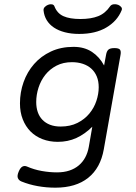

<svg xmlns="http://www.w3.org/2000/svg" viewBox="-20 -683 640 906"><path d="M359.4 -593.3Q409.7 -593.3 443.4 -606.7Q477.1 -620.1 499.5 -653.3Q505.4 -661.6 516.6 -662.8Q527.8 -664.1 537.6 -660.2Q546.9 -656.2 552.2 -649.4Q557.6 -642.6 553.7 -633.8Q532.7 -583 481.4 -553Q430.2 -522.9 354 -522.9Q315.9 -522.9 285.9 -530.8Q255.9 -538.6 234.4 -553Q212.9 -567.4 200.4 -587.9Q188 -608.4 185.5 -633.8Q184.6 -643.1 191.2 -649.9Q197.8 -656.7 206.5 -660.2Q215.8 -664.1 224.9 -662.6Q233.9 -661.1 236.8 -653.3Q249.5 -620.1 279.3 -606.7Q309.1 -593.3 359.4 -593.3ZM252.9 -13.7Q213.4 -13.7 180.4 -26.4Q147.5 -39.1 124 -62.7Q100.6 -86.4 87.4 -119.9Q74.2 -153.3 74.2 -195.3Q74.2 -247.6 91.3 -295.7Q108.4 -343.8 140.9 -380.9Q173.3 -418 220.2 -439.9Q267.1 -461.9 327.1 -461.9Q377.4 -461.9 413.3 -438.5Q449.2 -415 471.2 -374L480.5 -424.3Q483.4 -441.4 491.5 -448.7Q499.5 -456.1 520 -456.1Q540.5 -456.1 546.1 -448.7Q551.8 -441.4 548.8 -424.3L469.7 22Q454.1 109.9 396 156.2Q337.9 202.6 241.2 202.6Q198.7 202.6 158 195.3Q117.2 188 81.1 173.3Q68.4 168 64.2 157Q60.1 146 67.9 127.4Q75.7 108.4 85.9 103Q96.2 97.7 107.9 103Q140.1 117.2 176.8 123.8Q213.4 130.4 249 130.4Q281.7 130.4 307.4 121.8Q333 113.3 351.8 97.4Q370.6 81.5 382.3 59.6Q394 37.6 398.9 10.7L415.5 -85Q379.9 -49.8 340.1 -31.7Q300.3 -13.7 252.9 -13.7ZM266.1 -85.9Q311.5 -85.9 345.5 -103Q379.4 -120.1 401.6 -147Q423.8 -173.8 434.8 -206.8Q445.8 -239.7 445.8 -271.5Q445.8 -299.8 436.8 -321.8Q427.7 -343.8 411.1 -358.9Q394.5 -374 371.1 -381.8Q347.7 -389.6 319.3 -389.6Q278.3 -389.6 246.8 -373.3Q215.3 -356.9 194.1 -330.3Q172.9 -303.7 161.9 -269.8Q150.9 -235.8 150.9 -201.2Q150.9 -175.3 158.2 -154.1Q165.5 -132.8 180.2 -117.7Q194.8 -102.5 216.3 -94.2Q237.8 -85.9 266.1 -85.9Z"/></svg>

Font: Courier Prime
Style: Italic
Weight: 400
Monospace: yes
Designer: Alan Dague-Greene
Foundry: Quote-Unquote Apps
Version: Version 1.202